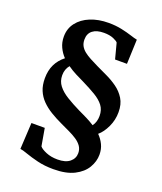

<svg xmlns="http://www.w3.org/2000/svg" viewBox="-164 -927 953 1131"><g transform="rotate(20 312.0 -361.0)"><path d="M176.5 -112.5 195.5 -3.5Q206 10.5 237.8 23.8Q269.5 37 310 37Q360.5 37 386.8 15.2Q413 -6.5 413 -39.5Q413 -64.5 400 -83Q387 -101.5 365.2 -116Q343.5 -130.5 316.8 -143Q290 -155.5 262.5 -168.5Q221.5 -187.5 187.5 -208.2Q153.5 -229 128.8 -254.2Q104 -279.5 90.5 -311.8Q77 -344 77 -387.5Q77 -436.5 95 -473.8Q113 -511 148 -538.5Q126 -561 112 -590.8Q98 -620.5 98 -656.5Q98 -707 126.8 -744.2Q155.5 -781.5 205.8 -802Q256 -822.5 320 -822.5Q364 -822.5 401.5 -814.5Q439 -806.5 466.5 -797.5Q494 -788.5 508.5 -786L502.5 -632.5H428L402.5 -729.5Q397 -737.5 373.2 -747.8Q349.5 -758 313.5 -758Q268 -758 243 -738.5Q218 -719 218 -682Q218 -659 227.2 -642Q236.5 -625 253.5 -611.5Q270.5 -598 293.2 -586Q316 -574 343.5 -560.5Q373.5 -546 409.5 -529.2Q445.5 -512.5 478.5 -489Q511.5 -465.5 532.5 -431.5Q553.5 -397.5 553.5 -347.5Q553.5 -298.5 533 -254.8Q512.5 -211 484 -187Q506.5 -164.5 520 -136.5Q533.5 -108.5 533.5 -74Q533.5 -31.5 510 8.2Q486.5 48 436.5 73.5Q386.5 99 306.5 99Q251 99 206.2 88Q161.5 77 130.2 65.8Q99 54.5 84 53L93 -112.5ZM333 -277.5Q349 -270 362.5 -263.5Q376 -257 388 -251Q400 -245 411.8 -238.2Q423.5 -231.5 436 -223.5Q446.5 -237.5 451.2 -254Q456 -270.5 456 -288.5Q456 -326.5 436 -352.8Q416 -379 379.8 -400.5Q343.5 -422 297 -445Q282.5 -452.5 269 -458.8Q255.5 -465 242.5 -471.8Q229.5 -478.5 216.2 -486.5Q203 -494.5 189.5 -504Q178.5 -491 172.8 -475Q167 -459 167 -439.5Q167 -402 188.5 -374.5Q210 -347 247.5 -324Q285 -301 333 -277.5Z"/></g></svg>

Font: Merriweather 24pt SemiCondensed
Style: Bold
Weight: 700
Width: 4
Designer: Eben Sorkin
Foundry: Eben Sorkin
Version: Version 2.100